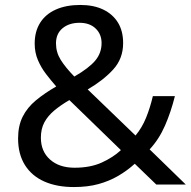

<svg xmlns="http://www.w3.org/2000/svg" viewBox="-20 -745 772 775"><path d="M304 -725Q358 -725 396.5 -706.5Q435 -688 456 -654Q477 -620 477 -571Q477 -508 436.5 -464Q396 -420 334 -384L527 -198Q553 -229 569.5 -269.5Q586 -310 597 -357H686Q670 -293 646 -238Q622 -183 584 -142L730 0H611L524 -84Q493 -56 457 -35Q421 -14 377.5 -2Q334 10 278 10Q209 10 158.5 -12.5Q108 -35 80.5 -79Q53 -123 53 -186Q53 -237 71.5 -274Q90 -311 125 -340Q160 -369 207 -396Q186 -420 166 -446Q146 -472 133 -502.5Q120 -533 120 -569Q120 -618 142 -653Q164 -688 205.5 -706.5Q247 -725 304 -725ZM260 -341Q224 -320 198.5 -298.5Q173 -277 159 -251Q145 -225 145 -189Q145 -134 182 -101Q219 -68 281 -68Q345 -68 391 -89Q437 -110 468 -139ZM301 -653Q259 -653 232.5 -631Q206 -609 206 -570Q206 -534 225 -503.5Q244 -473 280 -436Q339 -470 364.5 -500.5Q390 -531 390 -571Q390 -607 366 -630Q342 -653 301 -653Z"/></svg>

Font: hexkannada15
Style: Book
Weight: 400
Designer: Jelle Bosma - Monotype Design Team
Foundry: Monotype Imaging Inc.
Version: Version 2.003